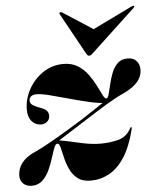

<svg xmlns="http://www.w3.org/2000/svg" viewBox="-52 -704 611 755"><g transform="rotate(-5 253.5 -326.0)"><path d="M148.5 -147.5Q155.5 -152.5 173.5 -163.8Q191.5 -175 216 -190.5Q240.5 -206 267 -223Q293 -239.5 316.5 -254.5Q340 -269.5 361.2 -282.2Q382.5 -295 401 -305Q419.5 -315 434.5 -321.5Q470 -338 489.2 -359.5Q508.5 -381 508.5 -409Q508.5 -429.5 496.5 -443Q484.5 -456.5 461.5 -456.5Q436.5 -456.5 421.5 -441.5Q406.5 -426.5 398 -404.2Q389.5 -382 384.5 -359.5Q379.5 -337 375.2 -322Q371 -307 364.5 -307Q359 -307 351.2 -322.2Q343.5 -337.5 332.5 -359.8Q321.5 -382 305.2 -404.5Q289 -427 265.2 -442Q241.5 -457 209 -457Q163.5 -457 127.2 -432.5Q91 -408 70.2 -369.5Q49.5 -331 49.5 -290.5Q49.5 -261 64.2 -244.2Q79 -227.5 101 -227.5Q114.5 -227.5 124.8 -236.2Q135 -245 135 -258.5Q135 -270 129.2 -277.5Q123.5 -285 108.5 -291Q88.5 -298 76 -305.2Q63.5 -312.5 63.5 -325.5Q63.5 -334 70.5 -340.8Q77.5 -347.5 93 -347.5Q111.5 -347.5 145.5 -338.8Q179.5 -330 220 -318.8Q260.5 -307.5 298.8 -298.8Q337 -290 364 -290L374 -306.5Q367.5 -303 350.5 -291.8Q333.5 -280.5 309.8 -264.8Q286 -249 260 -232Q233.5 -215.5 207.2 -199.8Q181 -184 155.8 -169.2Q130.5 -154.5 107.5 -142.2Q84.5 -130 64 -120.5Q41.5 -110.5 26.5 -96.8Q11.5 -83 4.5 -66.8Q-2.5 -50.5 -2.5 -33Q-2.5 -14.5 10 -2.5Q22.5 9.5 43 9.5Q69 9.5 86 -6.8Q103 -23 113.8 -47Q124.5 -71 131.8 -94.5Q139 -118 145 -133.2Q151 -148.5 159 -146.5Q165.5 -145 169.5 -128.8Q173.5 -112.5 178.8 -89.8Q184 -67 194.5 -44Q205 -21 224.2 -5.8Q243.5 9.5 276 9.5Q314.5 9.5 348.5 -8.8Q382.5 -27 409.5 -68.2Q436.5 -109.5 453.5 -177.5Q454.5 -182 454.5 -184Q454.5 -186 453 -186Q451 -186.5 450 -185.5Q449 -184.5 447 -180.5Q429.5 -149 396.8 -140.5Q364 -132 328.5 -132Q295.5 -132 260.8 -139.2Q226 -146.5 196.5 -153.2Q167 -160 149.5 -160ZM372 -561.5 220.5 -659.5Q218.5 -660.5 216.2 -660.8Q214 -661 212.5 -660Q211 -659 210.5 -657Q210 -655 211.5 -652.5L302 -488.5Q304.5 -484.5 306.5 -482.5Q308.5 -480.5 312.5 -480.5Q316.5 -480.5 319.8 -482.5Q323 -484.5 327 -488.5L502.5 -652.5Q505 -655 505.5 -657Q506 -659 505 -660Q504.5 -661 502 -660.8Q499.5 -660.5 496.5 -659.5L295 -561.5Z"/></g></svg>

Font: Fraunces 120pt
Style: Bold Italic
Weight: 700
Italic angle: -16°
Version: Version 1.000;[b76b70a41]